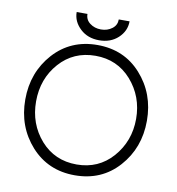

<svg xmlns="http://www.w3.org/2000/svg" viewBox="-94 -954 969 1051"><g transform="rotate(10 390.5 -429.0)"><path d="M391 -652Q512 -652 590 -564Q669 -474 669 -350Q669 -226 590 -136Q512 -48 391 -48Q269 -48 191 -136Q113 -225 113 -350Q113 -476 191 -564Q269 -652 391 -652ZM391 -712Q243 -712 148 -607Q53 -501 53 -350Q53 -199 148 -93Q243 12 391 12Q540 12 634 -93Q729 -199 729 -350Q729 -501 634 -607Q540 -712 391 -712ZM247 -870Q247 -817 290 -777Q331 -739 394 -739Q458 -739 499 -777Q541 -816 541 -870H481Q481 -838 456 -819Q430 -799 394 -799Q358 -799 332 -819Q307 -838 307 -870Z"/></g></svg>

Font: Unageo Variable
Style: Regular
Weight: 300
Designer: Richard Sepsi
Foundry: Richard Sepsi
Version: Version 2.200